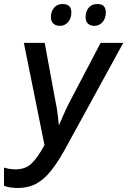

<svg xmlns="http://www.w3.org/2000/svg" viewBox="-21 -928 635 958"><path d="M67 10Q50 10 32.5 7.5Q15 5 -1 -1V-92Q14 -87 29 -85Q44 -83 57 -83Q104 -83 134.5 -110.5Q165 -138 201 -204L98 -714H202L257 -416Q263 -390 266.5 -358Q270 -326 273 -302Q284 -328 296 -355.5Q308 -383 321 -409L481 -714H594L300 -177Q265 -115 231.5 -73.5Q198 -32 159 -11Q120 10 67 10ZM450 -799Q430 -799 418 -810Q406 -821 406 -843Q406 -870 421 -889Q436 -908 465 -908Q507 -908 507 -866Q507 -836 490.5 -817.5Q474 -799 450 -799ZM278 -799Q258 -799 245.5 -810Q233 -821 233 -843Q233 -870 248.5 -889Q264 -908 292 -908Q335 -908 335 -866Q335 -836 318.5 -817.5Q302 -799 278 -799Z"/></svg>

Font: Noto Sans SemiCondensed Medium
Style: Italic
Weight: 500
Width: 4
Italic angle: -12°
Designer: Monotype Design Team
Foundry: Monotype Imaging Inc.
Version: Version 2.013; ttfautohint (v1.8.4.7-5d5b)